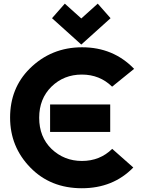

<svg xmlns="http://www.w3.org/2000/svg" viewBox="-20 -1001 760 1031"><path d="M249 -439.9H571.8V-292.5H249Q249 -292.5 249 -439.9ZM419.4 9.8Q251 9.8 142.6 -101.6Q34.2 -212.9 34.2 -369.6Q34.2 -527.3 138.7 -631.8Q254.4 -747.1 420.9 -747.1Q588.4 -747.1 700.2 -631.3L582 -535.6Q515.6 -600.6 419.4 -600.6Q322.8 -600.6 256.3 -535.6Q190.4 -470.7 190.4 -368.7Q190.4 -265.6 256.8 -201.2Q324.7 -136.7 419.9 -136.7Q516.6 -136.7 582.5 -201.7L695.8 -101.6Q587.4 9.8 419.4 9.8ZM328.1 -981.4 416.5 -901.9 504.9 -981.4 573.7 -903.3 416.5 -761.7 259.3 -903.3Z"/></svg>

Font: Newest Shape
Style: Bold
Weight: 700
Designer: Wojciech Kalinowski "wmk69" (wmk69@o2.pl)
Foundry: Wojciech Kalinowski "wmk69" (wmk69@o2.pl)
Version: Version 1.0.0; 2022-02-24